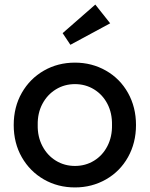

<svg xmlns="http://www.w3.org/2000/svg" viewBox="-20 -810 655 840"><path d="M308 10Q233 10 172 -25Q111 -60 75.5 -122Q40 -184 40 -263Q40 -342 75.5 -404Q111 -466 172 -501Q233 -536 308 -536Q382 -536 443.5 -501Q505 -466 540 -403.5Q575 -341 575 -263Q575 -185 540 -122.5Q505 -60 443.5 -25Q382 10 308 10ZM308 -442Q262 -442 224.5 -419Q187 -396 165.5 -355.5Q144 -315 145 -263Q144 -212 165.5 -171Q187 -130 224.5 -107Q262 -84 308 -84Q354 -84 391.5 -107Q429 -130 450 -171Q471 -212 470 -263Q471 -315 450 -355.5Q429 -396 391.5 -419Q354 -442 308 -442ZM254 -665 397 -790 462 -708 288 -614Z"/></svg>

Font: Lexend
Style: Regular
Weight: 400
Designer: Thomas Jockin
Foundry: Lexend
Version: Version 1.000